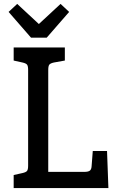

<svg xmlns="http://www.w3.org/2000/svg" viewBox="-20 -963 589 983"><path d="M535 0H50V-67L95 -77Q113 -81 118.5 -88Q124 -95 124 -115V-605Q124 -625 118.5 -632Q113 -639 95 -643L50 -653V-720H312V-653L256 -643Q238 -639 232.5 -632Q227 -625 227 -605V-83H411Q431 -83 439.5 -89Q448 -95 449 -112L455 -190H528ZM334 -902 219 -770H139L24 -902L68 -943L179 -840L290 -943Z"/></svg>

Font: Enriqueta Medium
Style: Regular
Weight: 500
Designer: Viviana Monsalve, Gustavo Ibarra
Foundry: 72Puntos
Version: Version 2.000